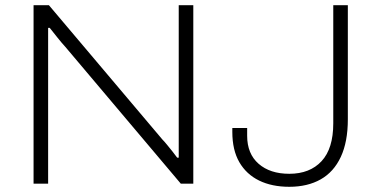

<svg xmlns="http://www.w3.org/2000/svg" viewBox="-20 -706 1453 738"><path d="M109 0V-686H168L604 -170Q612 -162 622.5 -149Q633 -136 643.5 -123Q654 -110 661 -100H667Q667 -117 667 -138.5Q667 -160 667 -181V-686H723V0H675L231 -526Q218 -540 200.5 -562Q183 -584 171 -599H165Q165 -579 165 -555Q165 -531 165 -511V0ZM1092 12Q1025 12 976 -12Q927 -36 900 -82.5Q873 -129 873 -199V-214H930V-184Q930 -115 974 -76.5Q1018 -38 1092 -38Q1171 -38 1216 -86.5Q1261 -135 1261 -232V-686H1317V-247Q1317 -161 1290 -103Q1263 -45 1212.5 -16.5Q1162 12 1092 12Z"/></svg>

Font: Archivo SemiExpanded Thin
Style: Regular
Weight: 250
Width: 6
Designer: Hector Gatti
Foundry: Omnibus-Type
Version: Version 2.001